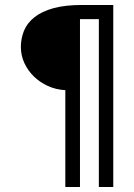

<svg xmlns="http://www.w3.org/2000/svg" viewBox="-20 -685 540 773"><path d="M436 -665V68H378V-608H302V68H243V-322Q205 -324 172.5 -339Q140 -354 116 -377.5Q92 -401 78 -431.5Q64 -462 64 -496Q64 -530 76.5 -561Q89 -592 118.5 -615.5Q148 -639 195 -652Q242 -665 311 -665Z"/></svg>

Font: Inconsolata
Style: Regular
Weight: 400
Designer: Raph Levien, Kirill Tkachev
Foundry: Cyreal
Version: Version 1.013